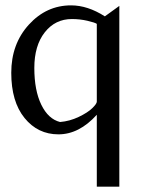

<svg xmlns="http://www.w3.org/2000/svg" viewBox="-20 -484 540 716"><path d="M425 212H341V-56Q275 17 198 17Q121 17 71.5 -44Q22 -105 22 -212.5Q22 -320 87.5 -392Q153 -464 245 -464Q307 -464 371 -423L425 -462ZM341 -105V-395Q334 -400 306 -406.5Q278 -413 248 -413Q186 -413 147 -363.5Q108 -314 108 -230.5Q108 -147 134 -93.5Q160 -40 204 -29Q240 -32 273.5 -48Q307 -64 324 -80.5Q341 -97 341 -105Z"/></svg>

Font: Belleza
Style: Regular
Weight: 400
Designer: Eduardo Rodriguez Tunni
Foundry: Eduardo Rodriguez Tunni
Version: Version 1.001